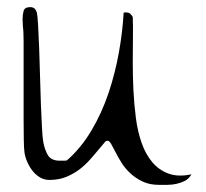

<svg xmlns="http://www.w3.org/2000/svg" viewBox="-20 -514 574 536"><path d="M280.3 -121.1Q279.3 -121.1 277.3 -120.6Q275.4 -120.1 274.4 -119.1Q256.8 -98.6 240.2 -78.6Q223.6 -58.6 206.1 -44.4Q188.5 -30.3 167 -21Q145.5 -11.7 118.2 -11.7Q102.5 -11.7 90.3 -19.5Q78.1 -27.3 69.3 -39.1Q60.5 -50.8 54.7 -65.4Q48.8 -80.1 47.9 -92.8Q46.9 -99.6 46.4 -124Q45.9 -148.4 45.9 -182.6V-333Q45.9 -370.1 45.9 -398.9Q45.9 -427.7 43.9 -439.5Q43.9 -441.4 43.5 -449.7Q43 -458 43 -460.9Q43 -472.7 45.9 -483.4Q48.8 -494.1 64.5 -494.1Q71.3 -494.1 75.7 -490.7Q80.1 -487.3 83 -478.5Q85 -469.7 86.4 -442.4Q87.9 -415 89.4 -377.9Q90.8 -340.8 91.8 -299.8Q92.8 -258.8 94.2 -222.2Q95.7 -185.5 97.2 -157.7Q98.6 -129.9 100.6 -119.1Q102.5 -107.4 106 -97.7Q109.4 -87.9 113.8 -80.6Q118.2 -73.2 126.5 -69.3Q134.8 -65.4 146.5 -65.4Q149.4 -65.4 157.2 -65.4Q165 -65.4 167 -66.4Q206.1 -100.6 235.4 -149.9Q264.6 -199.2 283.2 -254.9Q301.8 -310.5 312 -368.2Q322.3 -425.8 325.2 -478.5Q325.2 -478.5 327.6 -479Q330.1 -479.5 331.1 -479.5Q337.9 -479.5 342.3 -476.6Q346.7 -473.6 350.6 -466.8Q351.6 -443.4 351.1 -409.7Q350.6 -376 350.6 -338.9Q350.6 -301.8 352.5 -261.7Q354.5 -221.7 359.4 -184.1Q364.3 -146.5 375.5 -114.7Q386.7 -83 405.3 -61Q423.8 -39.1 450.7 -29.3Q477.5 -19.5 514.6 -27.3Q506.8 -14.6 496.6 -9.3Q486.3 -3.9 473.6 -1Q460.9 2 448.2 2H422.9Q397.5 2 377.9 -7.3Q358.4 -16.6 343.8 -30.3Q329.1 -43.9 319.3 -59.6Q309.6 -75.2 302.7 -88.9Q295.9 -102.5 290.5 -111.8Q285.2 -121.1 280.3 -121.1Z"/></svg>

Font: The Girl Next Door
Style: Regular
Weight: 400
Designer: Kimberly Geswein
Foundry: Kimberly Geswein
Version: Version 1.002 2010